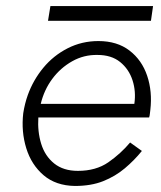

<svg xmlns="http://www.w3.org/2000/svg" viewBox="-20 -606 534 636"><path d="M115 -262Q126 -308 153 -344.5Q180 -381 219 -403Q258 -425 303 -424Q349 -424 378 -400.5Q407 -377 419 -340Q431 -303 425 -262ZM107 -217H474Q476 -223 476.5 -229.5Q477 -236 478 -242Q485 -303 467.5 -355Q450 -407 409 -438.5Q368 -470 306 -470Q251 -470 204 -446Q157 -422 123.5 -381.5Q90 -341 72 -291Q62 -263 57 -231Q50 -170 67 -115Q84 -60 124.5 -25.5Q165 9 228 10Q282 10 322 -6Q362 -22 393.5 -48.5Q425 -75 450 -106L411 -134Q380 -97 339 -68.5Q298 -40 238 -40Q190 -40 159.5 -64.5Q129 -89 116.5 -129.5Q104 -170 107 -217ZM139 -537H480L487 -586H147Z"/></svg>

Font: Jost* 300 Light Italic
Style: Italic
Weight: 300
Italic angle: -10°
Version: Version 3.200; ttfautohint (v0.97) -l 8 -r 50 -G 200 -x 14 -